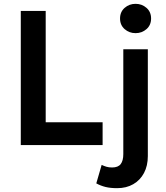

<svg xmlns="http://www.w3.org/2000/svg" viewBox="-20 -757 865 1002"><path d="M88.5 0V-700H218.5V-119H515.5V0ZM591.5 225Q556.5 225 531 218.8Q505.5 212.5 482.5 200L510.5 103.5Q523 109.5 535.5 113.2Q548 117 565 117Q596.5 117 610 99.2Q623.5 81.5 623.5 47V-500H751.5V57.5Q751.5 108 731.5 145.8Q711.5 183.5 675.5 204.2Q639.5 225 591.5 225ZM687.5 -584Q654.5 -584 630.5 -605Q606.5 -626 606.5 -660.5Q606.5 -695 630.5 -716Q654.5 -737 687.5 -737Q720.5 -737 744.5 -716Q768.5 -695 768.5 -660.5Q768.5 -626 744.5 -605Q720.5 -584 687.5 -584Z"/></svg>

Font: Geologica Medium
Style: Regular
Weight: 500
Designer: Sindre Bremnes, Frode Helland
Foundry: Monokrom Skriftforlag AS
Version: Version 1.010;gftools[0.9.28]